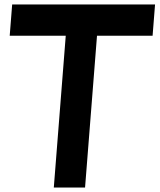

<svg xmlns="http://www.w3.org/2000/svg" viewBox="-20 -840 715 860"><path d="M674.5 -820 663.5 -680H414.5L361 0H221L274.5 -680H23.5L34.5 -820Z"/></svg>

Font: Poland Can Into
Style: Of Regular
Weight: 500
Foundry: Cannot Into Space Fonts
Version: Version 1.01